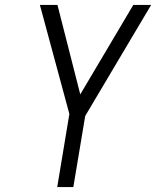

<svg xmlns="http://www.w3.org/2000/svg" viewBox="-20 -755 640 775"><path d="M211 0 260 -295 141 -735H212L304 -374L518 -735H590L324 -287L276 0Z"/></svg>

Font: Iosevka SS04 Lt Ex Obl
Style: Regular
Weight: 300
Width: 7
Italic angle: -9°
Monospace: yes
Designer: Belleve Invis
Foundry: Belleve Invis
Version: Version 19.0.0; ttfautohint (v1.8.4)